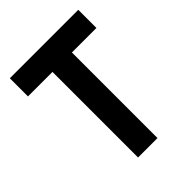

<svg xmlns="http://www.w3.org/2000/svg" viewBox="-223 -923 1047 1047"><g transform="rotate(-45 300.0 -400.0)"><path d="M225 0V-660H36V-800H564V-660H375V0Z"/></g></svg>

Font: Martian Mono Condensed SemiBold
Style: Regular
Weight: 600
Width: 3
Designer: Roman Shamin
Foundry: Evil Martians
Version: Version 1.000